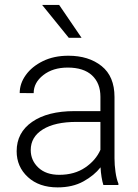

<svg xmlns="http://www.w3.org/2000/svg" viewBox="-20 -770 576 799"><path d="M410.2 0Q405.8 -13.7 402.6 -33.4Q399.4 -53.2 398.4 -73.7Q372.1 -40 327.1 -15.1Q282.2 9.8 219.7 9.8Q142.6 9.8 95.9 -33.2Q49.3 -76.2 49.3 -140.6Q49.3 -218.3 113.8 -262.9Q178.2 -307.6 290 -307.6H397.9V-367.2Q397.9 -423.8 363 -456.3Q328.1 -488.8 261.7 -488.8Q200.2 -488.8 160.2 -457.5Q120.1 -426.3 120.1 -382.3L62 -382.8Q62 -422.4 87.4 -457.8Q112.8 -493.2 158.4 -515.6Q204.1 -538.1 264.6 -538.1Q349.1 -538.1 402.8 -495.1Q456.5 -452.1 456.5 -366.2V-110.8Q456.5 -83.5 460.7 -54.2Q464.8 -24.9 472.7 -6.3V0ZM226.6 -42.5Q290 -42.5 334.5 -72.8Q378.9 -103 397.9 -146.5V-262.7H298.3Q208.5 -262.7 158.2 -231.4Q107.9 -200.2 107.9 -145.5Q107.9 -102.5 139.6 -72.5Q171.4 -42.5 226.6 -42.5ZM226.1 -749.5 319.3 -612.8H266.1L155.3 -749.5Z"/></svg>

Font: Vazirmatn UI ExtraLight
Style: Regular
Weight: 200
Designer: Saber Rastikerdar
Foundry: Saber Rastikerdar
Version: Version 33.003